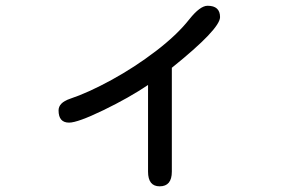

<svg xmlns="http://www.w3.org/2000/svg" viewBox="-20 -574 1040 677"><path d="M502 31.2V-274.4Q435.5 -229.5 344.7 -185.5Q253.9 -141.6 223.6 -141.6Q186.5 -141.6 186.5 -184.6Q186.5 -211.9 226.6 -225.6Q291 -247.1 373 -292Q455.1 -336.9 529.8 -394Q604.5 -451.2 647.5 -505.9Q685.5 -553.7 711.9 -553.7Q755.9 -553.7 755.9 -513.7Q755.9 -471.7 585.9 -335V31.2Q585.9 83 543 83Q502 83 502 31.2Z"/></svg>

Font: jf-openhuninn-2.0
Style: Regular
Weight: 400
Designer: [Kosugi Maru]
Designed by MOTOYA      

[Varela Round]
Joe Prince (Latin component); Avraham Cornfeld (Hebrew component)
Foundry: justfont CO.,LTD.
Version: 2.0